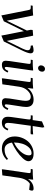

<svg xmlns="http://www.w3.org/2000/svg" viewBox="1034 -1691 671 2779"><g transform="rotate(90 1369.5 -301.5)"><path d="M58.1 -411.1 63 -439Q144.5 -439 204.1 -445.8L279.8 -64L421.9 -355L411.1 -411.1L414.1 -439L496.1 -445.8L571.8 -64L683.1 -291Q707 -338.9 707 -369.1Q707 -411.1 641.1 -411.1L636.2 -439Q676.8 -452.1 708 -452.1Q728.5 -452.1 740.2 -441.2Q752 -430.2 752 -408.2Q752 -370.6 707 -278.8L580.1 -21L495.1 14.2L431.2 -312L288.1 -21L203.1 14.2L127 -371.1Q122.1 -396 116 -403.6Q109.9 -411.1 88.9 -411.1Z M843.8 -411.1 848.6 -439Q937 -439 1000.5 -445.8L998.5 -418L953.6 -104Q948.7 -68.8 948.7 -58.1Q948.7 -35.2 961.4 -35.2Q980.5 -35.2 995.6 -64.9L1006.8 -86.9L1029.8 -76.2L1018.6 -54.2Q987.3 6.8 918.5 6.8Q889.6 6.8 874.3 -7.1Q858.9 -21 858.9 -47.9Q858.9 -71.8 863.8 -105L901.9 -363.8Q904.8 -380.9 904.8 -391.1Q904.8 -402.8 898.4 -407Q892.1 -411.1 874.5 -411.1ZM925.8 -558.1Q925.8 -582 940.9 -599.6Q956.1 -617.2 978.5 -617.2Q994.6 -617.2 1006.1 -606.2Q1017.6 -595.2 1017.6 -576.2Q1017.6 -551.3 1002.4 -534.2Q987.3 -517.1 963.9 -517.1Q947.8 -517.1 936.8 -529.8Q925.8 -542.5 925.8 -558.1Z M1106.4 -411.1 1111.3 -439Q1198.7 -439 1262.2 -445.8L1260.3 -418L1252.4 -363.8Q1283.2 -405.8 1327.9 -429Q1372.6 -452.1 1421.4 -452.1Q1528.3 -452.1 1528.3 -345.2Q1528.3 -320.3 1524.4 -294.9L1495.1 -104Q1490.2 -68.8 1490.2 -58.1Q1490.2 -35.2 1503.4 -35.2Q1522 -35.2 1537.1 -64.9L1548.3 -86.9L1571.3 -76.2L1560.5 -54.2Q1551.3 -35.6 1539.6 -23.2Q1527.8 -10.7 1514.6 -4.4Q1501.5 2 1488.8 4.4Q1476.1 6.8 1461.4 6.8Q1432.6 6.8 1417 -7.1Q1401.4 -21 1401.4 -47.9Q1401.4 -71.8 1406.2 -105L1435.5 -290Q1439.5 -313 1439.5 -334Q1439.5 -358.9 1434.3 -375.2Q1429.2 -391.6 1419.7 -398.9Q1410.2 -406.2 1401.4 -408.7Q1392.6 -411.1 1380.4 -411.1Q1335.9 -411.1 1291 -364.3Q1246.1 -317.4 1235.4 -244.1L1200.2 0L1113.3 6.8L1115.2 -17.1L1163.6 -363.8Q1166.5 -380.9 1166.5 -391.1Q1166.5 -402.8 1160.2 -407Q1153.8 -411.1 1136.2 -411.1Z M1648.4 -411.1 1652.3 -439H1718.3L1737.3 -573.2L1820.3 -607.9L1826.2 -580.1L1804.2 -439Q1860.4 -439 1925.3 -445.8L1923.3 -418L1922.4 -411.1L1897.5 -408.2Q1870.6 -411.1 1828.1 -411.1H1800.3L1763.2 -141.1Q1758.3 -104.5 1758.3 -82Q1758.3 -35.2 1795.4 -35.2Q1819.3 -35.2 1834.5 -64.9L1845.2 -86.9L1868.2 -76.2L1857.4 -54.2Q1845.2 -30.3 1827.1 -16.1Q1809.1 -2 1791.7 2.4Q1774.4 6.8 1752.4 6.8Q1715.8 6.8 1693.1 -14.2Q1670.4 -35.2 1670.4 -78.1Q1670.4 -107.9 1675.3 -141.1L1706.5 -359.9Q1709.5 -379.4 1709.5 -391.1Q1709.5 -402.8 1702.6 -407Q1695.8 -411.1 1678.2 -411.1Z M1955.1 -178.2Q1955.1 -231 1973.6 -280.8Q1992.2 -330.6 2024.4 -368.4Q2056.6 -406.2 2103.5 -429.2Q2150.4 -452.1 2203.1 -452.1Q2255.9 -452.1 2284.7 -432.4Q2313.5 -412.6 2313.5 -377Q2313.5 -342.3 2270.5 -295.2Q2227.5 -248 2166.5 -206.8Q2105.5 -165.5 2044.4 -139.2Q2049.8 -91.3 2075 -61.8Q2100.1 -32.2 2144.5 -32.2Q2222.2 -32.2 2280.3 -83L2294.4 -63Q2223.1 6.8 2130.4 6.8Q2050.3 6.8 2002.7 -45.7Q1955.1 -98.1 1955.1 -178.2ZM2042.5 -168Q2123.5 -205.1 2176 -266.4Q2228.5 -327.6 2228.5 -382.8Q2228.5 -402.3 2222.2 -412.6Q2215.8 -422.9 2198.2 -422.9Q2149.9 -422.9 2113.3 -383.1Q2076.7 -343.3 2059.6 -286.6Q2042.5 -230 2042.5 -169.9Z M2425.3 -411.1 2430.2 -439Q2516.6 -439 2580.1 -445.8L2578.1 -418L2571.3 -371.1Q2626 -452.1 2711.4 -452.1Q2739.3 -452.1 2739.3 -428.2Q2739.3 -410.2 2727.1 -388.2L2639.2 -397.9Q2607.4 -378.9 2584.5 -338.6Q2561.5 -298.3 2553.2 -244.1L2518.1 0L2430.2 6.8L2432.1 -17.1L2482.4 -363.8Q2485.4 -380.9 2485.4 -391.1Q2485.4 -402.8 2479 -407Q2472.7 -411.1 2455.1 -411.1Z"/></g></svg>

Font: Dihjauti
Style: Bold Italic
Weight: 700
Italic angle: -9°
Designer: T. Christopher White
Version: Version 3.0.0